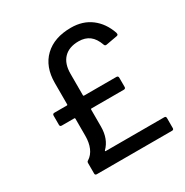

<svg xmlns="http://www.w3.org/2000/svg" viewBox="-164 -840 935 972"><g transform="rotate(-30 304.0 -354.0)"><path d="M115 -10V-71Q115 -80 122 -83Q147 -99 159.5 -128.5Q172 -158 172 -197V-298Q172 -302 168 -302H95Q84 -302 84 -312V-366Q84 -377 95 -377H168Q172 -377 172 -381V-506Q172 -601 228 -654.5Q284 -708 382 -708Q451 -708 499 -671.5Q547 -635 569 -571Q570 -568 570 -563Q570 -557 562 -555L495 -543H492Q486 -543 483 -551Q469 -591 444 -610Q419 -629 381 -629Q325 -629 294.5 -597.5Q264 -566 264 -507V-381Q264 -377 268 -377H457Q468 -377 468 -366V-312Q468 -302 457 -302H268Q264 -302 264 -298V-199Q264 -126 221 -84Q218 -79 223 -79H565Q575 -79 575 -69V-10Q575 0 565 0H125Q115 0 115 -10Z"/></g></svg>

Font: Barlow GEO Medium
Style: Regular
Weight: 500
Designer: Jeremy Tribby
Foundry: Tribby Type
Version: Version 1.408